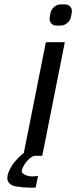

<svg xmlns="http://www.w3.org/2000/svg" viewBox="-20 -718 352 885"><path d="M279.3 -697.8Q295.4 -697.8 304.7 -686.5Q311.5 -677.7 311.5 -667Q311.5 -663.1 310.5 -658.7L307.1 -639.6Q303.7 -623 289.8 -611.6Q275.9 -600.1 259.8 -600.1H240.7Q224.1 -600.1 215.3 -611.8Q208.5 -620.1 208.5 -630.9Q208.5 -635.3 209.5 -639.6L212.9 -658.7Q216.3 -674.8 230 -686.3Q243.7 -697.8 260.3 -697.8ZM89.8 -13.2 191.4 -523.4H278.8L174.8 0H138.7Q123.5 4.9 112.3 16.1Q100.6 27.8 92 41.3Q83.5 54.7 81.1 66.4L80.1 70.8V72.3Q80.1 80.1 95.7 87.9Q110.8 95.2 130.4 95.2L155.3 93.3L144.5 146.5L118.7 147Q89.4 147 54.2 141.4Q19 135.7 13.7 106.9Q13.7 99.1 15.1 90.3Q18.6 73.2 33 48.8Q47.4 24.4 74.2 0Q82 -6.8 89.8 -13.2Z"/></svg>

Font: Qaz
Style: Italic
Weight: 400
Italic angle: -11.25°
Designer: GGBotNet
Foundry: f0n7
Version: 0.70